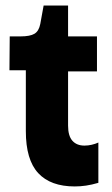

<svg xmlns="http://www.w3.org/2000/svg" viewBox="-20 -659 402 691"><path d="M249 12Q162 12 117.5 -36Q73 -84 73 -187V-406H14L15 -528H54Q88 -528 104 -537.5Q120 -547 125 -573L137 -639H225V-528H329V-402H225V-207Q225 -170 240.5 -152.5Q256 -135 284 -135Q297 -135 310 -138Q323 -141 334 -146V-1Q310 6 289.5 9Q269 12 249 12Z"/></svg>

Font: Bricolage Grotesque 96pt ExtraBold SemiCondensed ExtraBold
Style: Regular
Weight: 800
Width: 4
Version: Version 1.001;gftools[0.9.33.dev8+g029e19f]